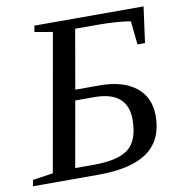

<svg xmlns="http://www.w3.org/2000/svg" viewBox="-87 -725 753 796"><g transform="rotate(-10 289.0 -327.5)"><path d="M230.5 -363.8H333.5Q431.2 -363.8 485.6 -320.6Q540 -277.3 540 -199.7Q540 -99.1 471.9 -49.6Q403.8 0 264.2 0H-11.7L-6.8 -25.9L78.6 -38.6L180.7 -615.7L105 -628.9L109.9 -654.8H569.3L548.8 -503.9H517.1L506.8 -603Q486.8 -606.9 448.2 -609.9Q409.7 -612.8 370.1 -612.8H273.9ZM222.7 -319.8 173.8 -43.9H251Q356.4 -43.9 399.7 -79.6Q442.9 -115.2 442.9 -200.7Q442.9 -319.8 302.7 -319.8Z"/></g></svg>

Font: Tinos
Style: Italic
Weight: 400
Italic angle: -16.333°
Designer: Steve Matteson
Foundry: Monotype Imaging Inc.
Version: Version 1.32